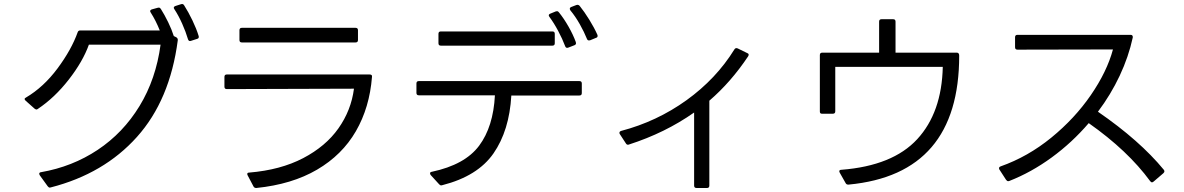

<svg xmlns="http://www.w3.org/2000/svg" viewBox="-20 -895 5915 959"><path d="M929 -690Q922 -690 919 -699Q908 -736 890 -776.5Q872 -817 851 -849Q848 -854 848 -856Q848 -862 856 -865L884 -874Q886 -875 889 -875Q896 -875 900 -868Q921 -835 941 -793.5Q961 -752 972 -716Q973 -714 973 -711Q973 -703 965 -701L934 -691ZM176 -27Q176 -34 185 -35Q341 -62 468 -146.5Q595 -231 677 -365.5Q759 -500 782 -672H424Q394 -588 323.5 -497.5Q253 -407 169 -351Q165 -348 162 -348Q159 -348 153 -352L108 -392Q103 -397 103 -400Q103 -405 110 -408Q198 -460 267.5 -553.5Q337 -647 368 -734Q371 -743 381 -743H778Q759 -791 733 -832Q730 -837 730 -839Q730 -845 738 -848L767 -856Q769 -857 773 -857Q779 -857 783 -851Q802 -821 820 -784Q838 -747 848 -715L860 -709Q869 -704 868 -694Q829 -395 664 -211Q499 -27 234 41L229 42Q223 42 218 35L179 -19Q176 -24 176 -27Z M1188 -756H1756Q1768 -756 1768 -744V-695Q1768 -683 1756 -683H1188Q1176 -683 1176 -695V-744Q1176 -756 1188 -756ZM1215 -26Q1215 -33 1225 -33Q1381 -46 1494 -105Q1607 -164 1670.5 -254Q1734 -344 1748 -452L1113 -450Q1101 -450 1101 -462V-511Q1101 -523 1113 -523H1826Q1840 -523 1838 -511Q1826 -358 1757.5 -239.5Q1689 -121 1563.5 -47.5Q1438 26 1260 44Q1250 44 1246 36L1217 -19Q1215 -23 1215 -26Z M2922 -693Q2915 -693 2912 -700Q2898 -735 2876 -774Q2854 -813 2829 -843Q2826 -848 2826 -851Q2826 -857 2833 -860L2859 -870Q2861 -871 2865 -871Q2870 -871 2875 -866Q2899 -836 2923.5 -796.5Q2948 -757 2964 -721Q2965 -719 2965 -716Q2965 -708 2957 -706L2928 -694Q2926 -693 2922 -693ZM2813 -656Q2806 -656 2803 -664Q2789 -701 2768 -740.5Q2747 -780 2724 -811Q2721 -816 2721 -818Q2721 -824 2729 -827L2756 -838Q2758 -839 2762 -839Q2768 -839 2772 -833Q2797 -802 2820 -761.5Q2843 -721 2856 -685Q2857 -683 2857 -679Q2857 -672 2849 -669L2818 -657Q2816 -656 2813 -656ZM2182 -738H2739Q2751 -738 2751 -726V-679Q2751 -667 2739 -667H2182Q2170 -667 2170 -679V-726Q2170 -738 2182 -738ZM2072 -490H2874Q2886 -490 2886 -478V-430Q2886 -418 2874 -418H2534Q2524 -243 2445 -129Q2366 -15 2189 30Q2187 31 2184 31Q2178 31 2173 25L2131 -21Q2128 -26 2128 -29Q2128 -36 2137 -37Q2302 -72 2373 -167Q2444 -262 2452 -419H2072Q2060 -419 2060 -431V-478Q2060 -490 2072 -490Z M3074 -232Q3074 -238 3082 -241Q3261 -288 3409 -394.5Q3557 -501 3648 -648Q3654 -658 3665 -653L3712 -630Q3724 -626 3717 -614Q3631 -485 3523 -392V32Q3523 44 3511 44H3459Q3447 44 3447 32V-333Q3302 -231 3121 -173L3117 -172Q3110 -172 3106 -179L3076 -225Q3074 -227 3074 -232Z M4172 -39Q4172 -47 4183 -47Q4439 -67 4561.5 -200Q4684 -333 4689 -561H4152V-339Q4152 -327 4140 -327H4087H4085Q4075 -327 4075 -338V-620Q4075 -632 4087 -632H4371V-787Q4371 -799 4383 -799H4441Q4453 -799 4453 -787V-632H4759Q4771 -632 4771 -617Q4771 -25 4219 27H4216Q4208 27 4204 20L4174 -33Q4172 -37 4172 -39Z M4970 -55Q4970 -61 4978 -64Q5114 -112 5231 -207.5Q5348 -303 5428.5 -420Q5509 -537 5539 -648L5062 -647Q5050 -647 5050 -659V-709Q5050 -721 5062 -721H5627Q5639 -721 5638 -708Q5617 -611 5572.5 -516.5Q5528 -422 5464 -337Q5673 -193 5793 -47Q5796 -43 5796 -39Q5796 -35 5791 -30L5742 12Q5736 16 5734 16Q5730 16 5725 10Q5613 -143 5418 -280Q5335 -183 5233 -108.5Q5131 -34 5021 9L5016 10Q5010 10 5005 3L4972 -48Q4970 -50 4970 -55Z"/></svg>

Font: LINE Seed JP_TTF Regular
Style: Regular
Weight: 400
Designer: LINE & Fontrix & Fontworks
Version: Version 1.002